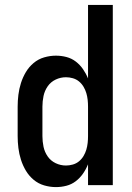

<svg xmlns="http://www.w3.org/2000/svg" viewBox="-20 -755 540 783"><path d="M208 8Q184 8 160 1Q136 -6 117 -22Q98 -38 85.5 -59Q73 -80 65.5 -103.5Q58 -127 55 -151.5Q52 -176 52 -200V-320Q52 -344 55 -368.5Q58 -393 65.5 -416.5Q73 -440 85.5 -461Q98 -482 117 -498Q136 -514 160 -521Q184 -528 208 -528Q230 -528 251 -522.5Q272 -517 289 -504Q306 -491 318.5 -473Q331 -455 339 -435V-735H440V0H339V-85Q331 -65 318.5 -47Q306 -29 289 -16Q272 -3 251 2.5Q230 8 208 8ZM249 -80Q263 -80 277 -84Q291 -88 302 -97Q313 -106 320.5 -118.5Q328 -131 332 -144.5Q336 -158 337.5 -172Q339 -186 339 -200V-320Q339 -334 337.5 -348Q336 -362 332 -375.5Q328 -389 320.5 -401.5Q313 -414 302 -423Q291 -432 277 -436Q263 -440 249 -440Q227 -440 207 -430.5Q187 -421 174.5 -403Q162 -385 157.5 -363.5Q153 -342 153 -320V-200Q153 -178 157.5 -156.5Q162 -135 174.5 -117Q187 -99 207 -89.5Q227 -80 249 -80Z"/></svg>

Font: Iosevka SS04 Semibold
Style: Regular
Weight: 600
Monospace: yes
Designer: Belleve Invis
Foundry: Belleve Invis
Version: Version 19.0.0; ttfautohint (v1.8.4)